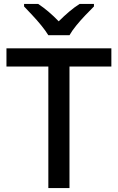

<svg xmlns="http://www.w3.org/2000/svg" viewBox="-20 -961 602 981"><path d="M335 0H227V-621H13V-714H549V-621H335ZM227 -781Q213 -804 191 -831Q169 -858 145 -883.5Q121 -909 103 -928V-941H175Q228 -906 280 -852Q307 -879 333.5 -901.5Q360 -924 387 -941H460V-928Q441 -909 416.5 -883.5Q392 -858 370 -831Q348 -804 335 -781Z"/></svg>

Font: Noto Sans Khmer UI Medium
Style: Regular
Weight: 500
Designer: Danh Hong and the Monotype Design Team
Foundry: Monotype Imaging Inc.
Version: Version 2.002; ttfautohint (v1.8.4.7-5d5b)